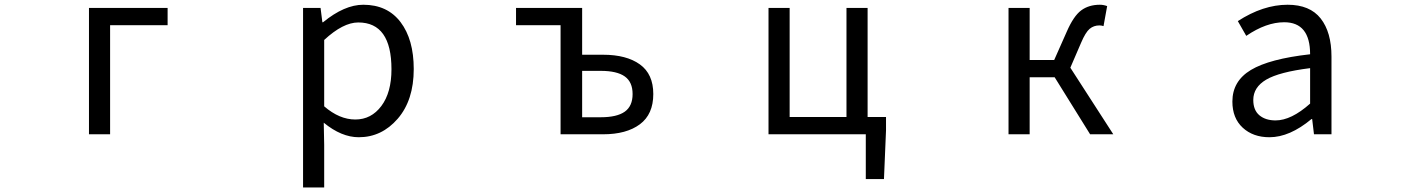

<svg xmlns="http://www.w3.org/2000/svg" viewBox="-20 -577 6040 825"><path d="M362.3 0V-543H700.2V-468.8H453.1V0Z M1282.2 228.5V-543H1357.4L1365.2 -481.4H1368.2Q1460 -556.6 1541 -556.6Q1644.5 -556.6 1701.2 -481.9Q1757.8 -407.2 1757.8 -280.3Q1757.8 -146.5 1689 -66.9Q1620.1 12.7 1521.5 12.7Q1447.3 12.7 1371.1 -49.8L1373 44.9V228.5ZM1662.1 -279.3Q1662.1 -480.5 1519.5 -480.5Q1454.1 -480.5 1373 -405.3V-120.1Q1438.5 -63.5 1506.8 -63.5Q1575.2 -63.5 1618.7 -121.6Q1662.1 -179.7 1662.1 -279.3Z M2388.7 0V-468.8H2197.3V-543H2481.4V-341.8H2571.3Q2671.9 -341.8 2729.5 -300.3Q2787.1 -258.8 2787.1 -172.9Q2787.1 -85.9 2729.5 -43Q2671.9 0 2571.3 0ZM2481.4 -73.2H2561.5Q2630.9 -73.2 2664.6 -97.2Q2698.2 -121.1 2698.2 -172.9Q2698.2 -224.6 2664.6 -248.5Q2630.9 -272.5 2561.5 -272.5H2481.4Z M3708 -74.2H3787.1V-16.6L3778.3 192.4H3700.2V0H3282.2V-543H3373V-74.2H3617.2V-543H3708Z M4579.1 -286.1 4763.7 0H4664.1L4511.7 -245.1H4404.3V0H4313.5V-543H4404.3V-319.3H4509.8L4563.5 -440.4Q4592.8 -507.8 4625.5 -532.2Q4658.2 -556.6 4706.1 -556.6Q4721.7 -556.6 4737.3 -550.8L4721.7 -464.8Q4712.9 -467.8 4704.1 -467.8Q4679.7 -467.8 4662.1 -453.1Q4644.5 -438.5 4625 -392.6Z M5434.6 12.7Q5364.3 12.7 5319.8 -28.3Q5275.4 -69.3 5275.4 -140.6Q5275.4 -228.5 5355 -276.4Q5434.6 -324.2 5609.4 -343.8Q5609.4 -481.4 5498 -481.4Q5420.9 -481.4 5335 -422.9L5298.8 -486.3Q5407.2 -556.6 5512.7 -556.6Q5608.4 -556.6 5654.8 -497.6Q5701.2 -438.5 5701.2 -334V0H5626L5618.2 -65.4H5615.2Q5521.5 12.7 5434.6 12.7ZM5460.9 -59.6Q5528.3 -59.6 5609.4 -131.8V-284.2Q5476.6 -267.6 5420.9 -234.9Q5365.2 -202.1 5365.2 -147.5Q5365.2 -103.5 5391.6 -81.5Q5418 -59.6 5460.9 -59.6Z"/></svg>

Font: Gen Shin Gothic Monospace Regular
Style: Regular
Weight: 400
Designer: [Source Han Sans]
Ryoko NISHIZUKA  (kana & ideographs); Paul D. Hunt (Latin, Greek & Cyrillic); Wenlong ZHANG  (bopomofo
Version: Version 1.002.20150607